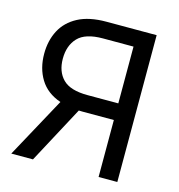

<svg xmlns="http://www.w3.org/2000/svg" viewBox="-108 -823 859 919"><g transform="rotate(15 322.0 -364.0)"><path d="M555.7 0H462.9V-282.2H306.2Q297.4 -282.2 289.1 -282.7L137.7 0H30.3L193.4 -299.3Q124.5 -323.2 91.6 -377Q58.6 -430.7 58.6 -502.9Q58.6 -567.9 85.2 -618.7Q111.8 -669.4 166.7 -698.5Q221.7 -727.5 306.6 -727.5H555.7ZM462.9 -364.7V-646H311.5Q224.6 -646 187.7 -606.9Q150.9 -567.9 150.9 -502.9Q150.9 -439 187.7 -401.9Q224.6 -364.7 310.5 -364.7Z"/></g></svg>

Font: Inter-Regular
Style: Regular
Weight: 400
Designer: Rasmus Andersson
Foundry: rsms
Version: Version 4.000;git-a52131595